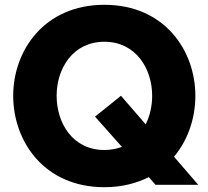

<svg xmlns="http://www.w3.org/2000/svg" viewBox="-20 -770 868 800"><path d="M415 10C487 10 548 -6 600 -32L628 0H806L705 -117C764 -187 794 -279 794 -371C794 -559 666 -750 415 -750C164 -750 35 -559 35 -371C35 -181 164 10 415 10ZM415 -145C283 -145 216 -257 216 -371C216 -484 283 -596 415 -596C546 -596 614 -484 614 -371C614 -329 605 -288 587 -252L484 -371L376 -284L488 -158C466 -150 442 -145 415 -145Z"/></svg>

Font: Be Vietnam Pro ExtraBold
Style: Regular
Weight: 800
Designer: Lam Bao, Tony Le, Vietanh Nguyen
Foundry: Yellow Type Foundry
Version: Version 1.002